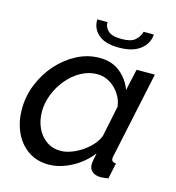

<svg xmlns="http://www.w3.org/2000/svg" viewBox="-106 -792 818 893"><g transform="rotate(15 303.0 -345.5)"><path d="M208 10Q150 10 108 -19.5Q66 -49 44 -98.5Q22 -148 22 -207Q22 -270 45.5 -328Q69 -386 109.5 -431.5Q150 -477 202 -504Q254 -531 311 -531Q371 -531 411 -498Q451 -465 467 -418L490 -522H578L490 -108Q489 -104 488.5 -101Q488 -98 488 -95Q488 -77 510 -76L494 0Q483 1 474.5 2.5Q466 4 459 4Q431 4 416.5 -9Q402 -22 402 -41Q402 -58 411 -98Q372 -48 316.5 -19Q261 10 208 10ZM246 -66Q275 -66 310 -81.5Q345 -97 375 -124Q405 -151 418 -183L449 -333Q445 -367 426 -394.5Q407 -422 379.5 -438.5Q352 -455 321 -455Q279 -455 242 -434.5Q205 -414 176.5 -380Q148 -346 131.5 -304.5Q115 -263 115 -221Q115 -178 131 -143Q147 -108 176.5 -87Q206 -66 246 -66ZM383 -600Q316 -600 283.5 -629Q251 -658 253 -701H302Q301 -678 319.5 -660Q338 -642 385 -642Q430 -642 449.5 -659Q469 -676 476 -701H525Q523 -658 486.5 -629Q450 -600 383 -600Z"/></g></svg>

Font: Raleway Medium
Style: Italic
Weight: 500
Italic angle: -12°
Designer: Matt McInerney, Pablo Impallari, Rodrigo Fuenzalida
Foundry: Matt McInerney, Pablo Impallari, Rodrigo Fuenzalida
Version: Version 4.026